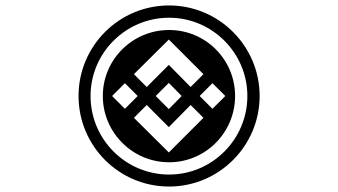

<svg xmlns="http://www.w3.org/2000/svg" viewBox="-20 -652 1240 704"><path d="M485 -300 438 -253 391 -300 438 -347ZM679 -333 599 -414 518 -333 471 -380 599 -507 726 -380ZM551 -300 599 -348 646 -300 599 -252ZM726 -220 599 -93 471 -220 518 -267 599 -186 679 -267ZM312 -300C312 -458 441 -587 600 -587C758 -587 887 -458 887 -300C887 -141 758 -12 600 -12C441 -12 312 -141 312 -300ZM806 -300 759 -253 712 -300 759 -347ZM357 -300C357 -166 466 -57 600 -57C734 -57 842 -166 842 -300C842 -434 734 -542 600 -542C466 -542 357 -434 357 -300ZM268 -300C268 -117 416 32 600 32C783 32 932 -117 932 -300C932 -483 783 -632 600 -632C416 -632 268 -483 268 -300Z"/></svg>

Font: CryptoKit 1.4
Style: Regular
Weight: 400
Monospace: yes
Designer: Oceane Juvin
Foundry: http://www.head-geneve.ch
Version: Version 1.000